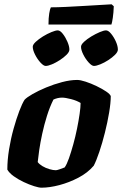

<svg xmlns="http://www.w3.org/2000/svg" viewBox="-20 -871 567 891"><path d="M172 0Q161 0 138.5 -7Q116 -14 90.5 -26Q65 -38 44 -53Q23 -68 14 -84Q14 -128 22 -177.5Q30 -227 43 -273.5Q56 -320 69.5 -355.5Q83 -391 94 -408Q104 -419 131 -434.5Q158 -450 194 -465Q230 -480 268 -490Q306 -500 338 -500Q353 -500 377.5 -492Q402 -484 428 -471.5Q454 -459 472.5 -446.5Q491 -434 494 -425Q494 -394 486.5 -349Q479 -304 467 -256Q455 -208 441 -166.5Q427 -125 415 -102Q387 -69 344 -46.5Q301 -24 255.5 -12Q210 0 172 0ZM239 -81Q244 -81 257 -85.5Q270 -90 280 -94Q290 -108 300 -136.5Q310 -165 320 -201Q330 -237 337.5 -274Q345 -311 349.5 -342.5Q354 -374 354 -393Q337 -404 310 -411Q283 -418 268 -418Q248 -418 228 -409Q211 -375 198 -333.5Q185 -292 176 -250.5Q167 -209 162 -174.5Q157 -140 155 -119Q162 -109 177 -100Q192 -91 209.5 -86Q227 -81 239 -81ZM416 -565Q406 -565 391.5 -581Q377 -597 366.5 -618Q356 -639 356 -654Q356 -664 370 -677Q384 -690 404 -702Q424 -714 443 -722Q462 -730 472 -730Q483 -730 496 -714Q509 -698 518 -677.5Q527 -657 527 -641Q527 -630 514 -617Q501 -604 482.5 -592Q464 -580 445.5 -572.5Q427 -565 416 -565ZM192 -565Q182 -565 167.5 -581Q153 -597 142.5 -618Q132 -639 132 -654Q132 -664 146 -677Q160 -690 179.5 -702Q199 -714 218.5 -722Q238 -730 248 -730Q259 -730 271.5 -714Q284 -698 293 -677Q302 -656 302 -641Q302 -630 289 -617Q276 -604 257.5 -592Q239 -580 221 -572.5Q203 -565 192 -565ZM205 -757Q205 -788 208.5 -809Q212 -830 216 -837Q246 -837 287 -839Q328 -841 370 -843.5Q412 -846 446 -848Q480 -850 498 -851L508 -842Q507 -812 503.5 -788.5Q500 -765 497 -757Z"/></svg>

Font: Texturina Black
Style: Italic
Weight: 900
Italic angle: -11°
Designer: Guillermo Torres Carreño
Foundry: Omnibus-Type
Version: Version 1.002; ttfautohint (v1.8.3)